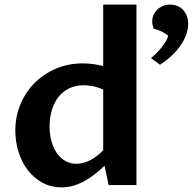

<svg xmlns="http://www.w3.org/2000/svg" viewBox="-20 -802 835 832"><path d="M427.2 -414.1Q399.9 -425.8 378.4 -429.2Q356.9 -432.6 342.8 -432.6Q306.2 -432.6 278.6 -418.7Q251 -404.8 232.4 -380.6Q213.9 -356.4 204.3 -323.7Q194.8 -291 194.8 -253.9Q194.8 -219.2 203.1 -189.7Q211.4 -160.2 226.6 -138.4Q241.7 -116.7 262.9 -104.5Q284.2 -92.3 310.5 -92.3Q340.8 -92.3 370.8 -107.9Q400.9 -123.5 427.2 -150.9ZM427.2 -782.2H571.3V0H450.7L433.1 -83.5Q415.5 -67.4 395.5 -51Q375.5 -34.7 352.3 -21Q329.1 -7.3 302.7 1.2Q276.4 9.8 246.6 9.8Q199.7 9.8 162.6 -11Q125.5 -31.7 99.6 -65.9Q73.7 -100.1 60.1 -144.5Q46.4 -189 46.4 -235.8Q46.4 -297.9 69.1 -351.3Q91.8 -404.8 131.3 -443.8Q170.9 -482.9 223.9 -505.1Q276.9 -527.3 337.9 -527.3Q364.3 -527.3 387.9 -523.7Q411.6 -520 427.2 -516.1ZM634.3 -550.3Q647 -560.5 658.9 -572.8Q670.9 -585 681.2 -597.9Q691.4 -610.8 698.7 -623.3Q706.1 -635.7 709 -646.5Q698.2 -656.7 681.2 -665Q664.1 -673.3 647 -677.2Q643.6 -684.1 641.6 -692.6Q639.6 -701.2 639.6 -710Q639.6 -724.6 645.8 -737.8Q651.9 -751 662.4 -761Q672.9 -771 687 -776.6Q701.2 -782.2 717.8 -782.2Q733.4 -782.2 747.6 -776.6Q761.7 -771 772.2 -760.3Q782.7 -749.5 789.1 -733.9Q795.4 -718.3 795.4 -697.8Q795.4 -676.3 787.4 -653.3Q779.3 -630.4 763.9 -607.4Q748.5 -584.5 725.6 -562.5Q702.6 -540.5 673.3 -521.5Z"/></svg>

Font: Proza Libre
Style: SemiBold
Weight: 600
Designer: Jasper de Waard
Foundry: Jasper de Waard
Version: Version 1.000; ttfautohint (v1.4.1.8-43bc) -l 8 -r 50 -G 200